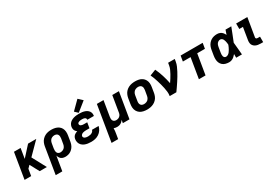

<svg xmlns="http://www.w3.org/2000/svg" viewBox="63 -2004 4913 3430"><g transform="rotate(-30 2520.0 -289.0)"><path d="M23 0H159L182 -138L233 -190L335 0H483L329 -287L570 -530H401L213 -323L247 -530H110Z M547 205H683L732 -92Q740 -63 757 -38.5Q774 -14 802.5 -3Q831 8 863 8Q893 8 923.5 0Q954 -8 981 -26.5Q1008 -45 1028 -71.5Q1048 -98 1058.5 -127.5Q1069 -157 1074 -188L1092 -298Q1099 -337 1096 -375.5Q1093 -414 1075.5 -446.5Q1058 -479 1027.5 -500Q997 -521 959.5 -529.5Q922 -538 883 -538Q850 -538 816.5 -532Q783 -526 751.5 -509.5Q720 -493 695 -466.5Q670 -440 656.5 -408Q643 -376 637 -343ZM824 -105Q803 -105 785 -115.5Q767 -126 759.5 -145.5Q752 -165 752 -186.5Q752 -208 755 -229L771 -324Q775 -350 789 -375Q803 -400 829 -412.5Q855 -425 881 -425Q902 -425 920.5 -417.5Q939 -410 949 -393.5Q959 -377 960.5 -357Q962 -337 959 -316L940 -206Q936 -179 920.5 -154Q905 -129 878 -117Q851 -105 824 -105Z M1397 8Q1437 8 1478 -1Q1519 -10 1556 -34.5Q1593 -59 1617 -95.5Q1641 -132 1650 -173H1514Q1509 -149 1488.5 -132.5Q1468 -116 1444 -110.5Q1420 -105 1397 -105Q1381 -105 1365 -107Q1349 -109 1334.5 -115Q1320 -121 1310.5 -134Q1301 -147 1304 -164Q1307 -180 1321 -192.5Q1335 -205 1352 -210Q1369 -215 1386 -217Q1403 -219 1420 -219H1488L1507 -332H1439Q1424 -332 1410 -334Q1396 -336 1383 -341.5Q1370 -347 1362.5 -358.5Q1355 -370 1357 -385Q1359 -399 1372 -407.5Q1385 -416 1399 -419.5Q1413 -423 1426.5 -424Q1440 -425 1454 -425Q1468 -425 1481.5 -423Q1495 -421 1507 -415.5Q1519 -410 1526 -398.5Q1533 -387 1531 -373V-370H1666Q1667 -374 1668 -379Q1673 -411 1662.5 -440Q1652 -469 1629 -489Q1606 -509 1577.5 -519.5Q1549 -530 1517.5 -534Q1486 -538 1454 -538Q1426 -538 1397.5 -535Q1369 -532 1341 -523.5Q1313 -515 1287 -499Q1261 -483 1244.5 -457.5Q1228 -432 1223 -404Q1219 -380 1223 -356.5Q1227 -333 1240.5 -314.5Q1254 -296 1273 -283Q1248 -275 1225 -262Q1202 -249 1188 -227Q1174 -205 1170 -180Q1164 -145 1173.5 -111Q1183 -77 1206 -53Q1229 -29 1260.5 -15.5Q1292 -2 1326.5 3Q1361 8 1397 8ZM1461 -554 1649 -705 1565 -783 1396 -615Z M1699 205H1835L1852 102Q1857 76 1859.5 49.5Q1862 23 1862 -4Q1878 2 1895.5 5Q1913 8 1930 8Q1955 8 1980 1Q2005 -6 2025.5 -23.5Q2046 -41 2061 -63L2050 0H2187L2275 -530H2138L2082 -191Q2078 -167 2063 -145.5Q2048 -124 2024 -114.5Q2000 -105 1976 -105Q1956 -105 1938.5 -113Q1921 -121 1912 -138Q1903 -155 1902 -174.5Q1901 -194 1905 -214L1957 -530H1820Z M2549 8Q2582 8 2616.5 2Q2651 -4 2683.5 -20Q2716 -36 2742 -62.5Q2768 -89 2782 -121.5Q2796 -154 2802 -188L2820 -298Q2827 -337 2824 -375.5Q2821 -414 2803 -446.5Q2785 -479 2755 -500.5Q2725 -522 2687 -530Q2649 -538 2610 -538Q2577 -538 2542.5 -532Q2508 -526 2475.5 -510Q2443 -494 2417.5 -468Q2392 -442 2377.5 -409Q2363 -376 2357 -343L2339 -233Q2332 -193 2335 -154.5Q2338 -116 2356 -83.5Q2374 -51 2404 -30Q2434 -9 2472 -0.5Q2510 8 2549 8ZM2551 -105Q2530 -105 2511.5 -112.5Q2493 -120 2482.5 -136.5Q2472 -153 2470.5 -173.5Q2469 -194 2473 -214L2491 -324Q2495 -351 2511 -376.5Q2527 -402 2554 -413.5Q2581 -425 2608 -425Q2629 -425 2647.5 -417.5Q2666 -410 2676.5 -393.5Q2687 -377 2688.5 -357Q2690 -337 2687 -316L2668 -206Q2664 -179 2648 -153.5Q2632 -128 2605 -116.5Q2578 -105 2551 -105Z M3017 0H3154Q3181 -38 3207.5 -76Q3234 -114 3259 -152.5Q3284 -191 3308 -230.5Q3332 -270 3353 -310Q3374 -350 3392.5 -392Q3411 -434 3418 -477L3427 -530H3290L3281 -477Q3275 -440 3258.5 -403.5Q3242 -367 3223 -332.5Q3204 -298 3182.5 -264Q3161 -230 3138 -197Q3120 -286 3093 -372Q3066 -458 3028 -538L2905 -490Q2923 -453 2937 -413.5Q2951 -374 2963.5 -334Q2976 -294 2986.5 -253.5Q2997 -213 3006 -171.5Q3015 -130 3019.5 -87Q3024 -44 3017 0Z M3619 0H3756L3825 -417H3984L4003 -530H3548L3529 -417H3688Z M4242 8Q4270 8 4297 -2.5Q4324 -13 4346.5 -33Q4369 -53 4388 -76Q4388 -38 4388 0H4507Q4501 -64 4496 -127.5Q4491 -191 4484 -254Q4513 -323 4539 -392Q4565 -461 4593 -530H4474Q4458 -484 4443 -439Q4430 -467 4410.5 -490.5Q4391 -514 4362 -526Q4333 -538 4301 -538Q4269 -538 4237.5 -531Q4206 -524 4177 -506Q4148 -488 4126.5 -461.5Q4105 -435 4093.5 -404.5Q4082 -374 4077 -343L4059 -233Q4053 -195 4054 -158.5Q4055 -122 4068.5 -89.5Q4082 -57 4108 -34Q4134 -11 4169.5 -1.5Q4205 8 4242 8ZM4242 -105Q4224 -105 4211 -116Q4198 -127 4193.5 -144Q4189 -161 4189.5 -178.5Q4190 -196 4193 -214L4211 -324Q4215 -348 4224.5 -371Q4234 -394 4255.5 -409.5Q4277 -425 4300 -425Q4320 -425 4335.5 -413.5Q4351 -402 4359 -384.5Q4367 -367 4372 -348.5Q4377 -330 4379.5 -310.5Q4382 -291 4383 -272Q4375 -250 4365.5 -229.5Q4356 -209 4344.5 -189Q4333 -169 4319 -150Q4305 -131 4284.5 -118Q4264 -105 4242 -105Z M4897 0H4945V-113H4897Q4887 -113 4877.5 -116Q4868 -119 4863.5 -127.5Q4859 -136 4860 -146L4924 -530H4693V-417H4768L4727 -165Q4722 -136 4725.5 -107.5Q4729 -79 4745.5 -57Q4762 -35 4786.5 -22Q4811 -9 4839.5 -4.5Q4868 0 4897 0Z"/></g></svg>

Font: Iosevka Sparkle XBdObl
Style: Regular
Weight: 800
Italic angle: -9°
Designer: Belleve Invis
Foundry: Belleve Invis
Version: Version 4.5.0; ttfautohint (v1.8.3)